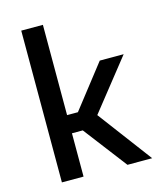

<svg xmlns="http://www.w3.org/2000/svg" viewBox="-111 -825 769 908"><g transform="rotate(-15 273.0 -371.5)"><path d="M79 0V-743H185V-301H238L401 -510H518L323 -264L521 0H400L238 -212H185V0Z"/></g></svg>

Font: Saira Thin Medium
Style: Regular
Weight: 500
Version: Version 1.101